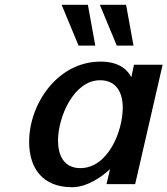

<svg xmlns="http://www.w3.org/2000/svg" viewBox="-20 -771 701 804"><path d="M379 -580 348 -751H238L309 -580ZM539 -580 508 -751H398L469 -580ZM102 -177C102 -67 158 13 282 13C344 13 406 -30 441 -63L426 0H546L661 -500H541L530 -448C511 -484 473 -513 401 -513C222 -513 102 -337 102 -177ZM223 -182C223 -282 289 -435 399 -435C466 -435 494 -385 494 -320C494 -222 433 -67 316 -67C246 -67 223 -123 223 -182Z"/></svg>

Font: Perun SemiBold Italic
Style: Regular
Weight: 400
Italic angle: -12°
Foundry: Copyright (c) Stefan Peev, Context Ltd, 2016
Version: Version 1.026